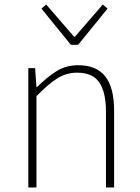

<svg xmlns="http://www.w3.org/2000/svg" viewBox="-20 -828 620 848"><path d="M105 0V-527H135L141 -443H143Q184 -484 227 -512Q270 -540 325 -540Q406 -540 445 -490.5Q484 -441 484 -339V0H448V-334Q448 -421 418.5 -464Q389 -507 321 -507Q272 -507 231.5 -481Q191 -455 141 -403V0ZM293 -630 163 -790 184 -808 307 -666H311L434 -808L455 -790L325 -630Z"/></svg>

Font: Noto Sans HK Thin
Style: Regular
Weight: 100
Designer: Ryoko NISHIZUKA 西塚涼子 (kana, bopomofo & ideographs); Paul D. Hunt (Latin, Greek & Cyrillic); Sandoll Communications 산돌커뮤니
Foundry: Adobe
Version: Version 2.004-H2;hotconv 1.0.118;makeotfexe 2.5.65603